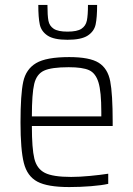

<svg xmlns="http://www.w3.org/2000/svg" viewBox="-20 -749 539 777"><path d="M436 -239H109Q109 -148 119 -107Q129 -66 161.5 -49.5Q194 -33 268 -33Q301 -33 343.5 -37Q386 -41 418 -46V-5Q392 1 348 4.5Q304 8 260 8Q172 8 131 -14Q90 -36 76.5 -89.5Q63 -143 63 -254Q63 -367 74 -418Q85 -469 126 -493.5Q167 -518 260 -518Q343 -518 379.5 -495Q416 -472 426 -420.5Q436 -369 436 -256ZM109 -278H390V-296Q390 -378 378.5 -415.5Q367 -453 340.5 -465Q314 -477 258 -477Q188 -477 158 -463Q128 -449 118.5 -409.5Q109 -370 109 -278ZM135 -729H172Q172 -686 176 -665Q180 -644 197.5 -632.5Q215 -621 253 -621Q292 -621 309.5 -632.5Q327 -644 331.5 -665.5Q336 -687 336 -729H373Q373 -678 367 -650Q361 -622 335 -605Q309 -588 253 -588Q198 -588 172.5 -605Q147 -622 141 -650Q135 -678 135 -729Z"/></svg>

Font: Saira Semi Condensed ExtraLight
Style: Regular
Weight: 200
Width: 4
Designer: Hector Gatti with collaboration of the Omnibus-Type team
Foundry: Omnibus-Type
Version: Version 1.001; ttfautohint (v1.8)